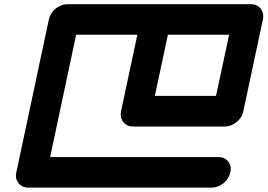

<svg xmlns="http://www.w3.org/2000/svg" viewBox="-20 -728 1240 890"><path d="M981.4 -283.7 1042 -566.9H758.3L697.8 -283.7ZM1198.7 -637.7 1107.9 -212.4Q1102.1 -183.1 1076.9 -162.4Q1051.8 -141.6 1022.5 -141.6H597.2Q567.9 -141.6 551.3 -162.6Q539.6 -177.7 539.6 -197.3Q539.6 -204.6 541 -212.4L616.7 -566.9H333L212.4 0H992.2Q1021.5 0 1037.6 20.5Q1049.8 35.6 1049.8 55.2Q1049.8 62.5 1047.9 70.8Q1041.5 100.1 1016.4 120.8Q991.2 141.6 961.9 141.6H111.3Q82 141.6 65.9 120.6Q53.7 106 53.7 86.4Q53.7 79.1 55.7 70.8L206.5 -637.7Q212.4 -667 237.5 -687.7Q262.7 -708.5 292 -708.5H1142.6Q1171.9 -708.5 1188.5 -688Q1200.2 -672.4 1200.2 -652.8Q1200.2 -645.5 1198.7 -637.7Z"/></svg>

Font: Robtronika
Style: Italic
Weight: 400
Italic angle: -12°
Designer: GGBot
Version: 1.00